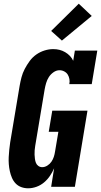

<svg xmlns="http://www.w3.org/2000/svg" viewBox="-20 -1008 545 1036"><path d="M132 8Q112 8 94.5 1.5Q77 -5 64.5 -18Q52 -31 44.5 -48.5Q37 -66 33 -84.5Q29 -103 27.5 -122Q26 -141 27 -160.5Q28 -180 30 -200Q32 -220 35 -240L86 -545Q90 -568 96 -591Q102 -614 113.5 -636Q125 -658 140 -678.5Q155 -699 175.5 -713.5Q196 -728 220 -735.5Q244 -743 267 -743Q285 -743 301 -739Q317 -735 331.5 -726.5Q346 -718 357 -706.5Q368 -695 375 -680L384 -735H505L475 -554H354Q357 -568 354.5 -581.5Q352 -595 345.5 -605.5Q339 -616 327 -622.5Q315 -629 301 -629Q284 -629 268.5 -618Q253 -607 243.5 -592Q234 -577 229 -560Q224 -543 221 -526L170 -221Q168 -209 167 -197Q166 -185 166.5 -173.5Q167 -162 168.5 -150.5Q170 -139 174 -129Q178 -119 187 -112.5Q196 -106 208 -106Q222 -106 235.5 -114.5Q249 -123 257.5 -135.5Q266 -148 270.5 -162Q275 -176 277 -190L295 -297H243L262 -411H452L384 0H256L272 -100Q263 -79 249.5 -59Q236 -39 217.5 -23.5Q199 -8 176.5 0Q154 8 132 8ZM314 -789 256 -841 405 -988 475 -922Z"/></svg>

Font: Iosevka Curly Slab Heavy
Style: Italic
Weight: 900
Italic angle: -9°
Monospace: yes
Designer: Belleve Invis
Foundry: Belleve Invis
Version: Version 22.1.2; ttfautohint (v1.8.4)